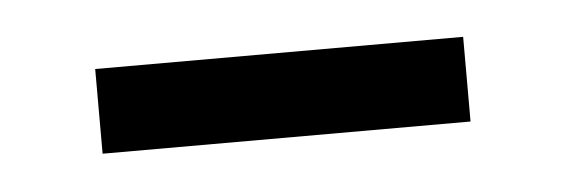

<svg xmlns="http://www.w3.org/2000/svg" viewBox="-24 -337 385 131"><g transform="rotate(-5 169.0 -272.0)"><path d="M43 -243H295V-301H43Z"/></g></svg>

Font: Shippori Mincho
Style: Regular
Weight: 400
Designer: Bonji Tadano  Ryoko NISHIZUKA  (kana & ideographs); Frank Grießhammer (Latin, Greek & Cyrillic); Wenlong ZHANG  (bopomof
Foundry: Adobe Systems Incorporated
Version: Version 1.003;PS 1.001;hotconv 16.6.54;makeotf.lib2.5.65590